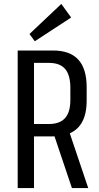

<svg xmlns="http://www.w3.org/2000/svg" viewBox="-20 -957 505 977"><path d="M70 -700H250Q336 -700 378.5 -653.5Q421 -607 421 -513V-444Q421 -354 378 -308.5Q335 -263 250 -263H149V-326H229Q284 -326 311 -356Q338 -386 338 -448V-510Q338 -575 311.5 -606Q285 -637 229 -637H135L153 -662V0H70ZM251 -282H334L429 0H346ZM342 -868 157 -747 130 -784 292 -937Z"/></svg>

Font: Pathway Extreme Condensed
Style: Regular
Weight: 400
Width: 3
Version: Version 1.001;gftools[0.9.26]